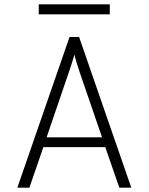

<svg xmlns="http://www.w3.org/2000/svg" viewBox="-20 -872 690 892"><path d="M60.5 0 303 -700H347.5L590 0H534.5L469 -188.5H181.5L116.5 0ZM196.5 -234H454L356 -519.5Q353 -527.5 347 -546.2Q341 -565 334.8 -584.8Q328.5 -604.5 325.5 -617.5Q322 -604.5 315.8 -584.8Q309.5 -565 303.2 -546.2Q297 -527.5 294 -519.5ZM160 -805.5V-852H490V-805.5Z"/></svg>

Font: Overpass ExtraLight
Style: Regular
Weight: 250
Designer: Delve Withrington, Dave Bailey, Thomas Jockin
Foundry: Delve Fonts LLC
Version: Version 4.000